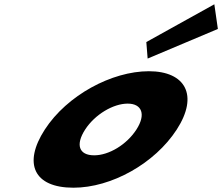

<svg xmlns="http://www.w3.org/2000/svg" viewBox="-20 -860 1036 895"><path d="M662.1 -664 668.2 -587 995.6 -725 979.1 -840ZM188.8 -256C292.5 -416 501 -528 674 -528C844 -528 907.5 -416 803.8 -256C701.5 -98 499.3 15 322.3 15C137.3 15 86.5 -98 188.8 -256ZM376.8 -256C331.5 -186 347.1 -136 419.1 -136C488.1 -136 570.5 -186 615.8 -256C661.8 -327 641.2 -377 575.2 -377C508.2 -377 422.8 -327 376.8 -256Z"/></svg>

Font: Hussar
Style: BdWodka
Weight: 700
Foundry: Cannot Into Space Fonts
Version: Version 2.00